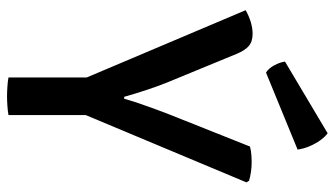

<svg xmlns="http://www.w3.org/2000/svg" viewBox="-222 -721 947 543"><g transform="rotate(90 251.5 -449.5)"><path d="M199 -283.5H305.5V0Q293.2 2.2 278.9 3.1Q264.5 4.1 252 4.1Q240.4 4.1 225.5 3.1Q210.5 2.2 199 0ZM394.4 -683Q405.4 -685.9 417.1 -686.8Q428.7 -687.7 439.4 -687.7Q453 -687.7 466.5 -685.7Q480 -683.6 491.2 -680.4L495.8 -673L296.8 -197.8H209L8.8 -670.8Q26.4 -680.6 43.3 -685.5Q60.2 -690.4 75.7 -690.4Q98.1 -690.4 110.7 -679.1Q123.3 -667.8 132.8 -644.2L211.9 -452Q222.8 -425.6 234 -391.7Q245.3 -357.7 253.8 -327.2H259.2Q264.9 -347.2 273 -371.2Q281.2 -395.3 289.5 -417.5Q297.9 -439.6 303.4 -454.3ZM356.9 -902.6Q367 -895.2 376.8 -881.7Q386.6 -868.1 393.7 -851.2Q400.8 -834.3 403 -817.6L185.3 -728.3Q173 -736 164.5 -752.1Q156 -768.2 154.2 -782Z"/></g></svg>

Font: Signika SC
Style: Regular
Weight: 300
Designer: Anna Giedryś
Foundry: Anna Giedryś
Version: Version 2.000